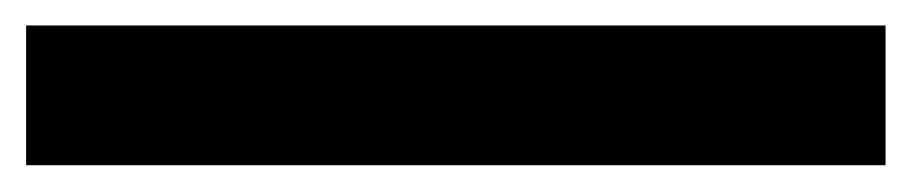

<svg xmlns="http://www.w3.org/2000/svg" viewBox="-20 -1 698 147"><path d="M0 125.5V18.5H658V125.5Z"/></svg>

Font: Savate ExtraLight
Style: Regular
Weight: 200
Designer: Max Esnée
Foundry: Plomb Type
Version: Version 2.000